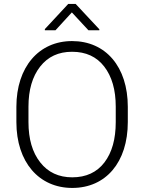

<svg xmlns="http://www.w3.org/2000/svg" viewBox="-20 -925 717 955"><path d="M615.7 -393.6C615.7 -592.8 505.9 -720.7 338.4 -720.7C173.3 -720.7 61.5 -591.8 61.5 -393.6V-317.9C61.5 -118.2 173.8 9.8 339.4 9.8C506.8 9.8 615.7 -118.2 615.7 -317.9ZM555.7 -317.9C555.7 -233.4 537.1 -166.5 499.5 -117.2C461.9 -67.9 408.2 -43 339.4 -43C272 -43 218.8 -67.9 180.2 -117.2C141.1 -166.5 121.6 -233.4 121.6 -317.9V-394.5C121.6 -478 141.1 -544.4 179.7 -593.8C218.3 -643.1 271 -667.5 338.4 -667.5C407.2 -667.5 460.4 -643.1 498.5 -593.8C536.6 -544.4 555.7 -478 555.7 -394.5ZM319.3 -905.3 203.1 -780.3V-774.4H255.9L337.4 -863.3L419.9 -774.4H474.1V-779.3L356.4 -905.3Z"/></svg>

Font: Vazirmatn ExtraLight
Style: Regular
Weight: 200
Designer: Saber Rastikerdar
Foundry: Saber Rastikerdar
Version: Version 33.003